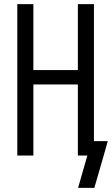

<svg xmlns="http://www.w3.org/2000/svg" viewBox="-20 -755 543 932"><path d="M359 157 404 0H358V-345H142V0H64V-735H142V-415H358V-735H436V-70H503L494 -37L438 157Z"/></svg>

Font: Iosevka Term
Style: Regular
Weight: 400
Monospace: yes
Designer: Belleve Invis
Foundry: Belleve Invis
Version: Version 30.0.1